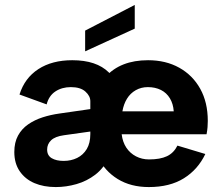

<svg xmlns="http://www.w3.org/2000/svg" viewBox="-20 -751 898 778"><path d="M526 -731V-635L325 -543V-627ZM583 7Q510 7 457 -25.5Q404 -58 375.5 -116.5Q347 -175 347 -253Q347 -372 407.5 -439.5Q468 -507 580 -507Q652 -507 706.5 -476.5Q761 -446 791.5 -391Q822 -336 822 -261Q822 -249 821 -236Q820 -223 817 -207H473Q477 -175 492 -152.5Q507 -130 531 -117.5Q555 -105 584 -105Q629 -105 656.5 -118Q684 -131 699 -161L812 -127Q782 -64 725 -28.5Q668 7 583 7ZM684 -300Q682 -330 668.5 -352.5Q655 -375 632 -386.5Q609 -398 579 -398Q552 -398 530 -385.5Q508 -373 494.5 -351Q481 -329 476 -300ZM410 -193 422 -115Q401 -70 366.5 -43.5Q332 -17 290 -5Q248 7 206 7Q157 7 119.5 -9Q82 -25 60 -57Q38 -89 38 -135Q38 -174 53 -201.5Q68 -229 94 -247Q120 -265 152.5 -275.5Q185 -286 221 -291L346 -309V-341Q346 -362 326 -380Q306 -398 267 -398Q231 -398 204.5 -380.5Q178 -363 169 -328L59 -368Q80 -435 135.5 -471Q191 -507 273 -507Q371 -507 421 -457.5Q471 -408 471 -327V-220ZM346 -218 239 -203Q203 -198 187 -182.5Q171 -167 171 -145Q171 -121 189.5 -110Q208 -99 238 -99Q268 -99 292.5 -111Q317 -123 331.5 -147Q346 -171 346 -208Z"/></svg>

Font: Albert Sans
Style: Bold
Weight: 700
Designer: Andreas Rasmussen
Foundry: a.Foundry
Version: Version 1.025